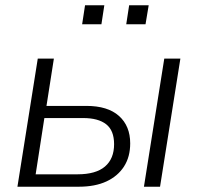

<svg xmlns="http://www.w3.org/2000/svg" viewBox="-20 -707 749 727"><path d="M46 0 123 -485H184L156 -306H307Q388 -306 430.5 -268Q473 -230 473 -164Q473 -113 449.5 -76.5Q426 -40 383 -20Q340 0 278 0ZM115 -47H274Q343 -47 377.5 -76.5Q412 -106 412 -161Q412 -213 382 -236.5Q352 -260 295 -260H148ZM525 0 602 -485H663L586 0ZM458 -615 469 -687H543L531 -615ZM291 -615 302 -687H375L364 -615Z"/></svg>

Font: Nunito Sans 12pt Light
Style: Italic
Weight: 300
Italic angle: -9°
Designer: Vernon Adams
Foundry: Vernon Adams
Version: Version 3.101;gftools[0.9.27]